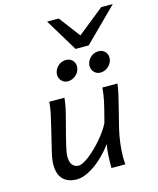

<svg xmlns="http://www.w3.org/2000/svg" viewBox="-139 -1060 965 1170"><g transform="rotate(-15 343.5 -475.0)"><path d="M429.7 -148.9Q397 -103.5 356.4 -66.7Q315.9 -29.8 274.9 -8.8Q233.9 12.2 200.2 12.2Q143.6 12.2 113.3 -18.8Q83 -49.8 83 -109.9Q83 -143.1 95.2 -192.9L129.4 -334.5Q142.6 -388.2 148.7 -418.5Q154.8 -448.7 158.7 -488.3H253.9Q252 -461.9 245.1 -428.7Q238.3 -395.5 224.1 -342.8Q199.7 -251 189 -204.8Q178.2 -158.7 178.2 -136.7Q178.2 -101.6 192.6 -83.7Q207 -65.9 231.9 -65.9Q255.4 -65.9 298.6 -99.1Q341.8 -132.3 384.5 -181.9Q427.2 -231.4 449.2 -275.9Q472.2 -361.8 481.4 -405.3Q490.7 -448.7 493.2 -488.3H588.4Q586.4 -464.4 577.9 -426.5Q569.3 -388.7 552.7 -323.2Q537.1 -263.2 527.3 -222.2Q517.1 -179.7 511.2 -133.3Q505.4 -86.9 505.4 -48.8Q505.4 -17.6 507.8 0H419.9Q419.9 -45.4 421.6 -79.3Q423.3 -113.3 429.7 -148.9ZM505.9 -579.1Q482.9 -579.1 467.3 -595.5Q451.7 -611.8 451.7 -634.3Q451.7 -652.3 461.4 -669.4Q471.2 -686.5 488.5 -697.3Q505.9 -708 528.3 -708Q551.8 -708 567.1 -692.1Q582.5 -676.3 582.5 -653.3Q582.5 -634.3 572 -617.2Q561.5 -600.1 543.7 -589.6Q525.9 -579.1 505.9 -579.1ZM300.8 -579.1Q277.8 -579.1 262.2 -595.5Q246.6 -611.8 246.6 -634.3Q246.6 -652.3 256.3 -669.4Q266.1 -686.5 283.4 -697.3Q300.8 -708 323.2 -708Q346.7 -708 362.1 -692.1Q377.4 -676.3 377.4 -653.3Q377.4 -634.3 366.9 -617.2Q356.4 -600.1 338.6 -589.6Q320.8 -579.1 300.8 -579.1ZM686.5 -963.4 479.5 -757.8H396.5L272 -963.4H345.2L446.3 -829.6L613.3 -963.4Z"/></g></svg>

Font: Lesson One
Style: Italic
Weight: 400
Italic angle: -14°
Designer: But Ko, Victor Gaultney, Annie Olsen, Julie Remington, Don Collingsworth, Eric Hays, Becca Hirsbrunner
Version: Version 1.100